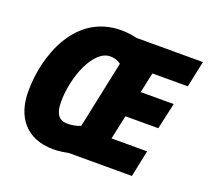

<svg xmlns="http://www.w3.org/2000/svg" viewBox="-125 -879 1132 1044"><g transform="rotate(20 441.5 -357.5)"><path d="M280 10C311 10 341 5 366 0H732L764 -154H558L588 -293H778L812 -445H621L646 -562H851L883 -714H499C475 -720 441 -725 408 -725C143 -725 45 -448 45 -240C45 -94 122 10 280 10ZM303 -147C258 -147 232 -176 232 -247C232 -395 304 -571 400 -571C424 -571 446 -564 462 -551L380 -162C358 -152 331 -147 303 -147Z"/></g></svg>

Font: Noto Sans SemiCondensed Black
Style: Italic
Weight: 900
Width: 4
Italic angle: -12°
Designer: Monotype Design Team
Foundry: Monotype Imaging Inc.
Version: Version 2.013